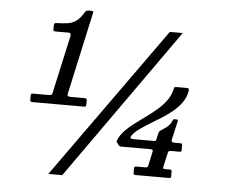

<svg xmlns="http://www.w3.org/2000/svg" viewBox="-55 -854 1111 947"><g transform="rotate(5 500.0 -380.0)"><path d="M754 -720 218 30H287L818 -720ZM822.5 -34Q822.5 -41 820 -42.5Q817.5 -44 811 -44H791.5Q782.5 -44 780.5 -46.2Q778.5 -48.5 780.5 -56.5L795.5 -123Q797.5 -130 799.8 -132.8Q802 -135.5 810 -135.5H851.5Q859 -135.5 861 -137.5Q863 -139.5 863 -147V-166.5Q863 -173.5 861.5 -175.5Q860 -177.5 853 -177.5H823.5Q815 -177.5 811.8 -180.8Q808.5 -184 810 -192L831 -283.5Q832 -289.5 830.5 -291.2Q829 -293 822.5 -293H815.5Q809.5 -293 807.8 -290.2Q806 -287.5 804.5 -283.5Q799.5 -270.5 790 -260.8Q780.5 -251 770.2 -244.2Q760 -237.5 751.5 -232Q747 -229 745.2 -226.8Q743.5 -224.5 741 -217L734.5 -186.5Q733 -181.5 731.5 -179.5Q730 -177.5 724.5 -177.5H622Q612.5 -177.5 609 -179.8Q605.5 -182 606.2 -185.8Q607 -189.5 610 -194Q621.5 -211 644 -227.2Q666.5 -243.5 694.5 -260.5Q722.5 -277.5 752 -296Q781.5 -314.5 807 -336Q832.5 -357.5 850 -383Q867.5 -408.5 872 -438.5Q873 -447.5 870.5 -449.8Q868 -452 858 -452H810.5Q800.5 -452 799.2 -447.8Q798 -443.5 796 -435.5Q788.5 -406 770 -381.2Q751.5 -356.5 726.5 -335.2Q701.5 -314 674.2 -294.2Q647 -274.5 620.8 -255Q594.5 -235.5 574 -214.2Q553.5 -193 542.5 -168.5Q540 -163 539.5 -160Q539 -157 542.5 -153L551 -142Q554 -138.5 556.5 -137Q559 -135.5 567 -135.5H707.5Q716 -135.5 719.2 -133.2Q722.5 -131 720.5 -122.5L705.5 -54Q704 -48 701.5 -46Q699 -44 692.5 -44H646.5Q640.5 -44 638.5 -41.8Q636.5 -39.5 636.5 -33V-13Q636.5 -5.5 638.8 -3.8Q641 -2 648 -2H812Q818 -2 820.2 -3.5Q822.5 -5 822.5 -11ZM97.5 -330Q97.5 -321 99.8 -318.5Q102 -316 110.5 -316H363.5Q371.5 -316 373.2 -318.8Q375 -321.5 375 -329.5V-348Q375 -355 371.2 -356.5Q367.5 -358 361.5 -358H296.5Q285.5 -358 281.5 -360.8Q277.5 -363.5 279.5 -374L368.5 -780Q370 -787 367 -788.5Q364 -790 357 -790H345Q336.5 -790 332.8 -786.2Q329 -782.5 325.5 -777Q309.5 -749 290.8 -735.8Q272 -722.5 248.8 -719Q225.5 -715.5 197 -715Q188 -715 184.5 -712.5Q181 -710 181 -700.5V-683.5Q181 -676 184.2 -674.5Q187.5 -673 194.5 -673H255.5Q263.5 -673 265.8 -670.2Q268 -667.5 268 -659L204.5 -371.5Q202.5 -363.5 199.5 -360.8Q196.5 -358 188 -358H111Q103.5 -358 100.5 -356.5Q97.5 -355 97.5 -348Z"/></g></svg>

Font: Besley SemiBold
Style: Italic
Weight: 600
Italic angle: -13°
Designer: Owen Earl
Foundry: indestructible type*
Version: Version 2.001